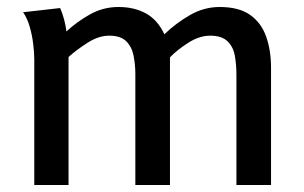

<svg xmlns="http://www.w3.org/2000/svg" viewBox="-20 -529 869 549"><path d="M152 -506Q159 -490 163.5 -472.5Q168 -455 170 -439Q200 -467 237.5 -488Q275 -509 319 -509Q364 -509 397.5 -490.5Q431 -472 450 -431Q482 -462 522.5 -485.5Q563 -509 608 -509Q663 -509 695 -486.5Q727 -464 741 -424.5Q755 -385 755 -335V0H656V-316Q656 -344 651.5 -369.5Q647 -395 630.5 -411Q614 -427 581 -427Q550 -427 518 -406.5Q486 -386 466 -365V0H367V-318Q367 -344 362 -369.5Q357 -395 341 -411Q325 -427 292 -427Q262 -427 230 -406.5Q198 -386 176 -366V0H78V-359Q78 -378 75 -403Q72 -428 65 -452.5Q58 -477 46 -494Z"/></svg>

Font: Rosario SemiBold
Style: Regular
Weight: 600
Designer: Hector Gatti
Foundry: Omnibus Type
Version: Version 1.101; ttfautohint (v1.8.1.43-b0c9)